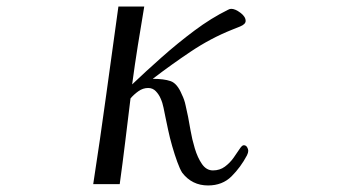

<svg xmlns="http://www.w3.org/2000/svg" viewBox="-20 -561 1040 587"><path d="M739 -100Q739 -94 735 -86Q716 -50 688 -22Q660 6 616 6Q567 6 537 -33Q530 -44 522 -66Q514 -88 506.5 -114Q499 -140 494 -164Q489 -188 486 -202Q483 -216 480 -231.5Q477 -247 471 -260Q466 -272 456.5 -282Q447 -292 433 -292Q417 -292 403 -282Q389 -272 379 -260Q371 -195 363 -129Q355 -63 346 2H265Q286 -134 304.5 -269.5Q323 -405 342 -541H421Q411 -482 401.5 -422.5Q392 -363 384 -303Q426 -343 474.5 -386Q523 -429 574.5 -467.5Q626 -506 677 -531Q682 -534 687 -534Q699 -534 715 -522Q731 -510 731 -497Q731 -487 714 -480Q697 -473 689 -470Q624 -444 563.5 -403.5Q503 -363 447 -320Q481 -320 501.5 -313Q522 -306 536 -272Q544 -256 547.5 -238.5Q551 -221 555 -204Q558 -189 562.5 -162.5Q567 -136 575.5 -107.5Q584 -79 597.5 -59.5Q611 -40 631 -40Q652 -40 667.5 -51.5Q683 -63 694 -78.5Q705 -94 712.5 -105.5Q720 -117 725 -117Q732 -117 735.5 -111Q739 -105 739 -100Z"/></svg>

Font: Kaisei Opti
Style: Regular
Weight: 400
Designer: Font-Kai, 金井和夫
Foundry: KAZUO KANAI
Version: Version 5.003